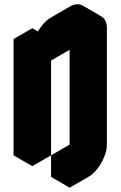

<svg xmlns="http://www.w3.org/2000/svg" viewBox="-20 -721 560 891"><path d="M303 50 390 0V-540L217 -440V0L130 50V-490L217 -540V-440Q217 -467 229 -496.5Q241 -526 260.5 -551.5Q280 -577 303 -590L390 -640Q424 -660 450 -645Q476 -630 476 -590V-50Q476 -24 464 6Q452 36 432.5 61.5Q413 87 390 100L303 150ZM390 -540V0L303 -50V-590ZM390 0 303 50 217 0 303 -50ZM303 50V150L217 100V0ZM450 -645Q424 -660 390 -640L303 -590Q280 -577 260.5 -551.5Q241 -526 229 -496.5Q217 -467 217 -440L130 -490Q130 -517 142 -546.5Q154 -576 174 -601.5Q194 -627 217 -640L303 -690Q338 -710 364 -695ZM130 -490V50L43 0V-540ZM217 -540 130 -490 43 -540 130 -590Z"/></svg>

Font: Nabla
Style: Regular
Weight: 400
Designer: Arthur Reinders Folmer
Foundry: Typearture
Version: Version 1.002